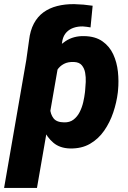

<svg xmlns="http://www.w3.org/2000/svg" viewBox="-60 -715 626 938"><path d="M229.5 -424.3H68.8L82 -518.6Q87.4 -565.9 105.5 -599.9Q123.5 -633.8 152.3 -654.8Q181.2 -675.8 219.2 -685.5Q257.3 -695.3 302.7 -694.8Q325.2 -694.3 347.7 -692.4Q370.1 -690.4 392.6 -687L382.3 -581.1Q373 -582.5 363.8 -584Q354.5 -585.4 344.7 -585.9Q321.3 -586.4 300.5 -579.6Q279.8 -572.8 265.1 -557.6Q250.5 -542.5 245.1 -518.6ZM228.5 -418 120.6 203.1H-40L86.9 -528.3H235.8ZM516.6 -273.4 515.6 -263.2Q509.8 -214.8 493.4 -166Q477.1 -117.2 449 -76.7Q420.9 -36.1 379.4 -12.2Q337.9 11.7 281.2 10.3Q232.4 8.8 201.2 -17.3Q169.9 -43.5 152.6 -83.7Q135.3 -124 128.7 -169.2Q122.1 -214.4 123 -253.9L124.5 -267.6Q131.8 -310.5 148.9 -358.4Q166 -406.2 193.8 -447.5Q221.7 -488.8 260.7 -514.4Q299.8 -540 351.6 -538.6Q405.8 -537.6 440.4 -513.2Q475.1 -488.8 493.2 -449.7Q511.2 -410.6 516.1 -364.5Q521 -318.4 516.6 -273.4ZM355 -263.7 356 -273.9Q357.9 -291.5 358.9 -314.7Q359.9 -337.9 356 -359.6Q352.1 -381.3 339.6 -396.2Q327.1 -411.1 301.8 -412.1Q272.5 -413.6 252.2 -402.8Q231.9 -392.1 219.5 -373Q207 -354 200.2 -330.3Q193.4 -306.6 190.9 -281.7L186 -241.7Q183.1 -213.9 184.8 -185.3Q186.5 -156.7 201.4 -137.2Q216.3 -117.7 252.4 -117.2Q280.3 -116.2 299.1 -130.6Q317.9 -145 329.3 -167.7Q340.8 -190.4 346.7 -216.1Q352.5 -241.7 355 -263.7Z"/></svg>

Font: Roboto Black
Style: Italic
Weight: 900
Italic angle: -12°
Designer: Christian Robertson
Foundry: Google
Version: Version 3.0; 2020